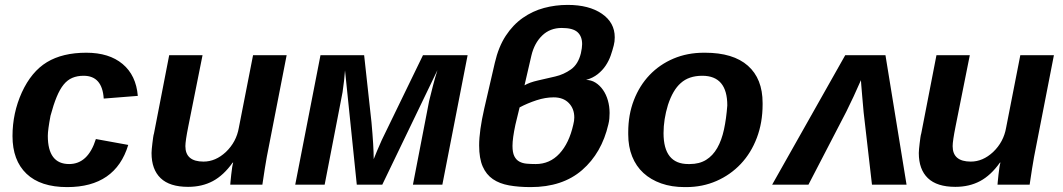

<svg xmlns="http://www.w3.org/2000/svg" viewBox="-20 -753 4336 783"><path d="M262 -84Q339 -84 371 -186L503 -162Q451 10 254 10Q145 10 88 -44.5Q31 -99 31 -198Q31 -292 69 -376Q108 -461 171.5 -499.5Q235 -538 332 -538Q425 -538 480 -492Q535 -446 542 -362L403 -351Q397 -444 321 -444Q295 -444 275 -435.5Q255 -427 239.5 -408Q224 -389 211 -357.5Q198 -326 186 -281Q175 -223 175 -199Q175 -84 262 -84Z M806 -528 748 -238Q736 -178 736 -157Q736 -94 810 -94Q859 -94 901 -133Q944 -174 954 -232L1012 -528H1149L1068 -113Q1061 -75 1050 0H919Q919 -2 920 -12Q921 -22 923 -41Q925 -60 927 -72Q929 -84 931 -90H929Q892 -38 848 -14.5Q804 9 747 9Q672 9 635 -26.5Q598 -62 598 -129Q598 -135 599 -146Q600 -157 601.5 -169Q603 -181 604.5 -192Q606 -203 608 -209L670 -528Z M1664 0 1730 -341Q1738 -373 1746 -404.5Q1754 -436 1764 -467L1539 0H1435L1387 -466L1383 -423L1377 -377Q1375 -367 1357 -273.5Q1339 -180 1304 0H1184L1287 -528H1465L1495 -254Q1504 -155 1504 -104Q1516 -135 1537 -182L1705 -528H1887L1784 0Z M2483 -568Q2478 -548 2470.5 -526.5Q2463 -505 2450 -485.5Q2437 -466 2417.5 -450.5Q2398 -435 2370 -427Q2391 -427 2408.5 -416Q2426 -405 2439 -386.5Q2452 -368 2459 -343.5Q2466 -319 2466 -292Q2466 -281 2465 -269.5Q2464 -258 2461 -246Q2434 -129 2354 -59.5Q2274 10 2144 10Q2095 10 2056 3Q2017 -4 1990 -22.5Q1963 -41 1948.5 -74Q1934 -107 1934 -160Q1934 -219 1955 -311L1998 -497Q2013 -562 2042.5 -607Q2072 -652 2112 -680Q2152 -708 2198.5 -720.5Q2245 -733 2295 -733Q2382 -733 2434.5 -697Q2487 -661 2487 -601Q2487 -583 2483 -568ZM2082 -245Q2070 -189 2070 -158Q2070 -131 2077.5 -116Q2085 -101 2098 -94Q2111 -87 2128 -85.5Q2145 -84 2165 -84Q2222 -84 2261.5 -126.5Q2301 -169 2318 -245Q2320 -253 2321 -260Q2322 -267 2322 -274Q2322 -310 2299.5 -333Q2277 -356 2238 -356Q2204 -356 2167.5 -344Q2131 -332 2099 -315ZM2119 -405Q2139 -417 2174.5 -425Q2210 -433 2244 -441Q2279 -449 2308.5 -470Q2338 -491 2349 -536Q2354 -559 2354 -573Q2354 -605 2335 -622Q2316 -639 2271 -639Q2223 -639 2191 -608Q2159 -577 2147 -526Z M3090 -327Q3090 -253 3066.5 -191Q3043 -129 3001 -84.5Q2959 -40 2902 -15Q2845 10 2778 10H2772Q2719 10 2676.5 -5Q2634 -20 2604 -47.5Q2574 -75 2558 -115Q2542 -155 2542 -205V-214Q2542 -285 2565 -344.5Q2588 -404 2629 -447Q2670 -490 2726.5 -514Q2783 -538 2851 -538H2855Q2970 -538 3030 -485Q3090 -432 3090 -333ZM2946 -323Q2946 -444 2844 -444Q2789 -444 2756 -414Q2724 -386 2704 -325Q2686 -266 2686 -210Q2686 -84 2787 -84H2793Q2832 -84 2859.5 -101Q2887 -118 2905 -149.5Q2923 -181 2932.5 -225Q2942 -269 2946 -323Z M3427 -528H3591L3677 0H3536L3502 -295L3496 -363Q3494 -389 3492.5 -405Q3491 -421 3491 -426Q3461 -357 3431 -297L3277 0H3129Z M3935 -528 3877 -238Q3865 -178 3865 -157Q3865 -94 3939 -94Q3988 -94 4030 -133Q4073 -174 4083 -232L4141 -528H4278L4197 -113Q4190 -75 4179 0H4048Q4048 -2 4049 -12Q4050 -22 4052 -41Q4054 -60 4056 -72Q4058 -84 4060 -90H4058Q4021 -38 3977 -14.5Q3933 9 3876 9Q3801 9 3764 -26.5Q3727 -62 3727 -129Q3727 -135 3728 -146Q3729 -157 3730.5 -169Q3732 -181 3733.5 -192Q3735 -203 3737 -209L3799 -528Z"/></svg>

Font: Libra Sans Modern
Style: Bold Italic
Weight: 700
Italic angle: -12°
Foundry: Stefan Peev, Context Ltd
Version: Version 1.000